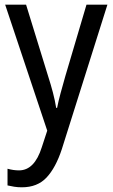

<svg xmlns="http://www.w3.org/2000/svg" viewBox="-20 -557 480 817"><path d="M181 -1 158 69Q127 168 61 168Q37 168 12 161V232Q25 235 40 237.5Q55 240 73 240Q139 240 178 198.5Q217 157 243 78L437 -537H348L258 -233Q247 -195 237.5 -159.5Q228 -124 223 -98H219Q214 -130 205 -164Q196 -198 185 -232L91 -537H2Z"/></svg>

Font: Noto Sans UI SemiCondensed
Style: Regular
Weight: 400
Width: 4
Designer: Monotype Design Team
Foundry: Monotype Imaging Inc.
Version: 1.001